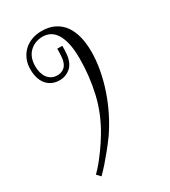

<svg xmlns="http://www.w3.org/2000/svg" viewBox="-207 -940 935 1059"><g transform="rotate(-30 260.0 -410.0)"><path d="M415 -604Q415 -549.8 404.1 -490Q393.1 -430.2 373 -371.1Q353 -312 325 -256.1Q296.9 -200.2 264.2 -152.8Q236.8 -115.2 210.9 -83.5Q185.1 -51.8 165 -28.8Q141.1 -2 119.1 20L97.2 -3.9Q118.2 -23.9 140.1 -50.8Q159.2 -74.2 182.6 -106.7Q206.1 -139.2 231 -180.2Q291 -279.8 315.4 -387Q339.8 -494.1 339.8 -601.1Q339.8 -662.1 330.3 -702.1Q320.8 -742.2 304.4 -766.1Q288.1 -790 267.1 -800Q246.1 -810.1 223.1 -810.1Q172.9 -810.1 139.4 -778.1Q106 -746.1 106 -687Q106 -667 111.1 -647.9Q116.2 -628.9 126.2 -615Q136.2 -601.1 151.6 -592.5Q167 -584 189 -584Q206.1 -584 222.4 -592.5Q238.8 -601.1 247.1 -618.2Q255.9 -636.2 257.8 -658.7Q259.8 -681.2 259.8 -711.9H292Q292 -699.2 291.5 -683.6Q291 -668 289.1 -652.6Q287.1 -637.2 282 -622.1Q276.9 -606.9 268.1 -594.2Q255.9 -577.1 233.9 -565.7Q211.9 -554.2 186 -554.2Q158.2 -554.2 137.2 -564.2Q116.2 -574.2 102.1 -592Q87.9 -609.9 81.1 -634Q74.2 -658.2 74.2 -686Q74.2 -721.2 86.2 -749.5Q98.1 -777.8 119.1 -797.9Q140.1 -817.9 169.2 -828.9Q198.2 -839.8 232.9 -839.8Q279.8 -839.8 314.5 -822.5Q349.1 -805.2 371.6 -773.7Q394 -742.2 404.5 -699Q415 -655.8 415 -604Z"/></g></svg>

Font: Sevillana
Style: Regular
Weight: 400
Designer: Olga Umpeleva
Foundry: Brownfox
Version: Version 1.001